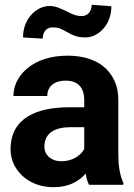

<svg xmlns="http://www.w3.org/2000/svg" viewBox="-20 -770 559 800"><path d="M24 -148C24 -125 29 -104 38 -85C65 -30 123 10 204 10C266 10 309 -14 337 -47C340 -28 344 -13 351 0H494V-8C479 -41 473 -79 473 -128V-352C473 -383 468 -410 457 -433C426 -501 359 -538 261 -538C192 -538 136 -519 97 -488C65 -462 36 -423 36 -370H177C177 -412 209 -434 253 -434C306 -434 331 -404 331 -353V-323H268C134 -323 24 -279 24 -148ZM76 -614 158 -609C158 -636 173 -656 199 -656C212 -656 223 -654 233 -650C264 -636 288 -614 333 -614C349 -614 364 -617 377 -624C415 -644 444 -686 444 -744L362 -750C362 -723 346 -703 320 -703C294 -703 274 -715 255 -724C235 -733 214 -745 186 -745C171 -745 157 -741 143 -734C105 -714 76 -671 76 -614ZM165 -159C165 -218 212 -240 273 -240H331V-149C315 -120 280 -98 235 -98C196 -98 165 -122 165 -159Z"/></svg>

Font: Asimov Pro
Style: Bd
Weight: 700
Designer: Google
Version: Version 2.000980; 2014